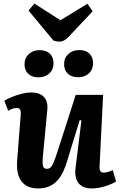

<svg xmlns="http://www.w3.org/2000/svg" viewBox="-20 -1046 674 1080"><path d="M4.5 -479Q21.5 -490.5 48 -501Q74.5 -511.5 103.3 -518.8Q132 -526 154 -526Q203 -526 227 -500.8Q251 -475.5 246 -427L220.5 -158.5Q218 -124 222.3 -110.3Q226.5 -96.5 244 -96.5Q256.5 -96.5 264.8 -104.5Q273 -112.5 281.8 -133Q290.5 -153.5 302.5 -190.5L406 -512.5H560L540 -110Q539 -92 544.5 -83.5Q550 -75 562.5 -75Q574.5 -75 588.3 -79.3Q602 -83.5 614 -89L633 -25Q620.5 -17 603.8 -10Q587 -3 568.5 2.5Q550 8 531.8 11Q513.5 14 498 14Q445 14 421.5 -16.3Q398 -46.5 405 -101.5L438 -368.5L428.5 -370.5L356 -135Q340 -82.5 317.8 -49.7Q295.5 -17 265.2 -1.5Q235 14 194.5 14Q132 14 101.2 -25.7Q70.5 -65.5 76.5 -143.5L96.5 -399.5Q98.5 -423 92.2 -430.7Q86 -438.5 72.5 -438.5Q63 -438.5 51 -434.5Q39 -430.5 26.5 -422.5ZM118 -685Q118 -720 142.2 -742Q166.5 -764 201.5 -764Q239.5 -764 260.3 -744.3Q281 -724.5 281 -690Q281 -654.5 257.3 -632.7Q233.5 -611 196.5 -611Q160 -611 139 -630.7Q118 -650.5 118 -685ZM340.5 -685.5Q340.5 -720.5 365 -742.5Q389.5 -764.5 425 -764.5Q462.5 -764.5 483 -744.8Q503.5 -725 503.5 -690.5Q503.5 -655 479.8 -633.2Q456 -611.5 420 -611.5Q383 -611.5 361.8 -631.2Q340.5 -651 340.5 -685.5ZM140.5 -986.5 173.5 -1026 320 -932 472 -1025 501 -982.5 369.5 -842.5Q354.5 -826.5 341.5 -819.3Q328.5 -812 315 -812Q306 -812 297.3 -813.5Q288.5 -815 280.5 -818Z"/></svg>

Font: Literata
Style: Italic
Weight: 400
Italic angle: -2°
Designer: Latin by Veronika Burian and Jose Scaglione. Greek by Irene Vlachou. Cyrillic by Vera Evstafieva
Foundry: TypeTogether
Version: Version 3.103;gftools[0.9.29]